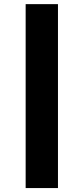

<svg xmlns="http://www.w3.org/2000/svg" viewBox="-20 -827 412 946"><path d="M265.6 99.6H106.4V-806.6H265.6Z"/></svg>

Font: Pretendard ExtraBold
Style: Regular
Weight: 800
Designer: Base glyphs from Inter by Rasmus Andersson; Hangeul glyphs from Noto Sans CJK(Source Han Sans) by Jang Soo-young and Kan
Foundry: Kil Hyung-jin
Version: Version 1.309